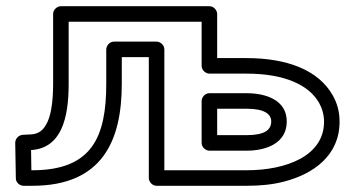

<svg xmlns="http://www.w3.org/2000/svg" viewBox="-20 -573 1147 618"><path d="M201 -303V-503H629V-361C629 -346 643 -336 654 -336H774C895 -336 974 -300 1007 -242C1017 -224 1023 -204 1023 -181C1023 -72 903 -25 774 -25H509V-414C509 -429 495 -439 484 -439H347C332 -439 322 -425 322 -414V-303C322 -132 276 -25 84 -25H81L80 -90C177 -96 201 -191 201 -303ZM372 -303V-389H459V0C459 11 469 25 484 25H774C819 25 859 21 896 11C988 -13 1073 -72 1073 -181C1073 -212 1066 -240 1051 -266C1005 -348 903 -386 774 -386H679V-528C679 -539 669 -553 654 -553H176C165 -553 151 -543 151 -528V-303C151 -241 143 -197 129 -173C116 -149 99 -140 72 -140H71L53 -139C40 -138 29 -127 29 -113L31 1C31 14 43 25 56 25H84C310 25 372 -121 372 -303ZM903 -182C903 -252 834 -273 774 -273H654C639 -273 629 -259 629 -248V-113C629 -98 643 -88 654 -88H774C837 -88 903 -112 903 -182ZM853 -182C853 -155 832 -138 774 -138H679V-223H774C831 -223 853 -206 853 -182Z"/></svg>

Font: Asimov
Style: XWidOu
Weight: 500
Designer: Google
Version: Version 2.000980; 2014